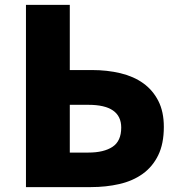

<svg xmlns="http://www.w3.org/2000/svg" viewBox="-20 -764 730 784"><path d="M86 0V-744H265V-478H355Q418 -478 472 -465Q526 -452 565 -424Q604 -396 626.5 -352Q649 -308 649 -246Q649 -177 626 -130Q603 -83 562.5 -54Q522 -25 467.5 -12.5Q413 0 351 0ZM265 -336V-141H341Q404 -141 439.5 -164.5Q475 -188 475 -243Q475 -336 341 -336Z"/></svg>

Font: Kinto Sans Black
Style: Regular
Weight: 900
Designer: Authors: Ryoko NISHIZUKA  (kana & ideographs); Paul D. Hunt (Latin, Greek & Cyrillic); Wenlong ZHANG  (bopomofo); Sandol
Foundry: Adobe Systems Incorporated, ookami Inc.
Version: Version 0.001